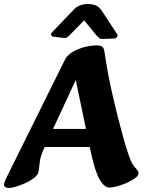

<svg xmlns="http://www.w3.org/2000/svg" viewBox="-35 -922 729 956"><path d="M12 14Q-15 14 -15 -3Q-15 -11 -7 -29L288 -624Q298 -645 323 -661Q348 -677 381.5 -686.5Q415 -696 450 -696Q464 -696 473 -690Q482 -684 485 -665Q502 -550 527 -441.5Q552 -333 583 -222Q597 -175 607 -146Q617 -117 627 -102Q638 -87 646.5 -77.5Q655 -68 655 -59Q655 -48 638.5 -35.5Q622 -23 597.5 -12Q573 -1 549 5.5Q525 12 510 12Q485 12 461.5 -27.5Q438 -67 416 -170L329 -587L377 -599L187 -189Q174 -161 168.5 -142Q163 -123 162 -107.5Q161 -92 158 -72Q156 -53 136.5 -37.5Q117 -22 91.5 -10.5Q66 1 43.5 7.5Q21 14 12 14ZM144 -190V-280H516V-190ZM224 -761Q217 -754 220 -747Q223 -740 233 -739L285 -733Q293 -732 299.5 -736.5Q306 -741 310 -745L384 -821L445 -746Q450 -741 457.5 -734Q465 -727 478 -728L531 -730Q545 -731 548.5 -739Q552 -747 547 -754L472 -868Q459 -888 442 -895Q425 -902 402 -902Q380 -902 363 -895Q346 -888 337 -879Z"/></svg>

Font: Alkatra
Style: Bold
Weight: 700
Designer: Suman Bhandary
Version: Version 1.100;gftools[0.9.22]